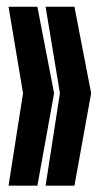

<svg xmlns="http://www.w3.org/2000/svg" viewBox="-20 -642 301 582"><path d="M49.8 -359.4 5.9 -621.6H93.3L144 -359.4L93.3 -79.1H5.9ZM161.6 -359.4 118.2 -621.6H205.6L256.3 -359.4L205.6 -79.1H118.2Z"/></svg>

Font: Silence
Style: Regular
Weight: 400
Designer: Lilo Joris
Foundry: Lilo Joris
Version: Version 1.035;Fontself Maker 3.5.7